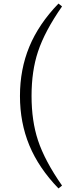

<svg xmlns="http://www.w3.org/2000/svg" viewBox="-20 -839 395 1077"><path d="M308 218Q197 103 144.5 -24Q92 -151 92 -300.5Q92 -450 144.5 -577Q197 -704 308 -819L328 -803Q231 -664 193 -549Q157 -441 157 -301Q157 -161 193 -52Q231 63 328 202Z"/></svg>

Font: GenRyuMin TW L
Style: Regular
Weight: 300
Version: Version 1.501;PS 1;hotconv 16.6.51;makeotf.lib2.5.65220